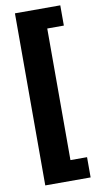

<svg xmlns="http://www.w3.org/2000/svg" viewBox="-95 -722 479 934"><g transform="rotate(-10 144.5 -255.0)"><path d="M274 170H50V-680H274V-580H192V70H274Z"/></g></svg>

Font: Gemunu Libre ExtraBold
Style: Regular
Weight: 800
Designer: Puspanada Ekanayake, Sola Matas, Pathum Egodawatta, Kosala Senevirathne
Foundry: mooniak
Version: Version 1.100